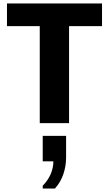

<svg xmlns="http://www.w3.org/2000/svg" viewBox="-20 -706 624 1101"><path d="M208 0V-556H20V-686H565V-556H376V0ZM225 375V359Q256 327 271 291.5Q286 256 286 219H225V73H359V197Q359 247 343 293.5Q327 340 295 375Z"/></svg>

Font: Chivo Medium
Style: Bold
Weight: 700
Version: Version 2.002